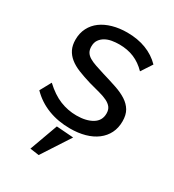

<svg xmlns="http://www.w3.org/2000/svg" viewBox="-177 -632 841 929"><g transform="rotate(30 244.0 -167.0)"><path d="M250 10Q184 10 128 -11.5Q72 -33 30 -76L64 -138Q109 -96 153.5 -78Q198 -60 246 -60Q300 -60 334 -80.5Q368 -101 368 -141Q368 -162 358 -175Q348 -188 329.5 -197Q311 -206 284.5 -213Q258 -220 225 -229Q185 -241 154 -253.5Q123 -266 102 -283Q81 -300 70 -322.5Q59 -345 59 -376Q59 -413 74 -442Q89 -471 115.5 -490.5Q142 -510 179 -520.5Q216 -531 260 -531Q318 -531 365 -513Q412 -495 446 -460L406 -399Q375 -431 338 -446.5Q301 -462 255 -462Q234 -462 214 -458.5Q194 -455 178 -446Q162 -437 152 -422.5Q142 -408 142 -386Q142 -367 149.5 -354.5Q157 -342 172 -333Q187 -324 209 -316.5Q231 -309 260 -300Q304 -287 339.5 -275Q375 -263 400.5 -246.5Q426 -230 440 -206.5Q454 -183 454 -147Q454 -110 439.5 -81Q425 -52 398 -31.5Q371 -11 333.5 -0.5Q296 10 250 10ZM134 190 191 33 286 40 184 197Z"/></g></svg>

Font: Rising Sun
Style: Regular
Weight: 400
Designer: Matt McInerney, Pablo Impallari, Rodrigo Fuenzalida (Raleway font), Stephen Hutchings (Greek), Cristiano Sobral (main ch
Foundry: The Rising Sun Project Authors
Version: Version 4.327; ttfautohint (v1.8.4.7-5d5b-dirty)